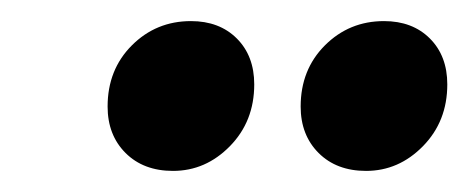

<svg xmlns="http://www.w3.org/2000/svg" viewBox="-20 -748 444 182"><path d="M265 -647Q265 -682 288 -705Q311 -728 344 -728Q371 -728 387.5 -711.5Q404 -695 404 -668Q404 -633 381 -609.5Q358 -586 327 -586Q299 -586 282 -603Q265 -620 265 -647ZM82 -647Q82 -682 105 -705Q128 -728 161 -728Q188 -728 204.5 -711.5Q221 -695 221 -668Q221 -633 198 -609.5Q175 -586 144 -586Q116 -586 99 -603Q82 -620 82 -647Z"/></svg>

Font: Barlow SemiBold
Style: Italic
Weight: 600
Italic angle: -7°
Designer: Jeremy Tribby
Foundry: Tribby Type
Version: Version 1.408